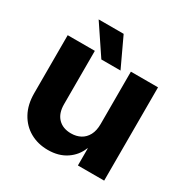

<svg xmlns="http://www.w3.org/2000/svg" viewBox="-154 -783 888 919"><g transform="rotate(30 290.0 -323.5)"><path d="M389.8 -226.2V-515.6H539.8V0H394.7V-94.1H392.8Q375.3 -48.5 333.7 -20.4Q292.1 7.8 232.2 7.8Q177.2 7.8 133.8 -16.7Q90.3 -41.3 65.5 -86.8Q40.6 -132.2 40.6 -194.7V-515.6H190.6V-221.1Q190.6 -170.6 217 -143.4Q243.4 -116.2 288.7 -116.2Q318.1 -116.2 340.8 -128.4Q363.5 -140.6 376.7 -165.1Q389.8 -189.6 389.8 -226.2ZM238.1 -495.5 131.1 -655.1H269.3L344.1 -495.5Z"/></g></svg>

Font: Inter Display V
Style: Regular
Weight: 400
Designer: Rasmus Andersson
Foundry: rsms
Version: Version 3.015;git-src